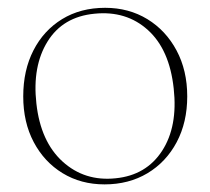

<svg xmlns="http://www.w3.org/2000/svg" viewBox="-20 -474 552 504"><path d="M256 -453.5Q318 -453.5 366.8 -423.8Q415.5 -394 443.5 -341.5Q471.5 -289 471.5 -221Q471.5 -153 443.8 -100.8Q416 -48.5 367 -19.2Q318 10 254.5 10Q192.5 10 144.2 -19.5Q96 -49 68.5 -101Q41 -153 41 -221Q41 -289.5 67.8 -341.8Q94.5 -394 143 -423.8Q191.5 -453.5 256 -453.5ZM283.5 -6Q364 -14 405.5 -78Q447 -142 436 -241.5Q425 -344 368.2 -395.2Q311.5 -446.5 228 -438Q145 -430 104.8 -365Q64.5 -300 75.5 -202.5Q86.5 -102.5 144.2 -50Q202 2.5 283.5 -6Z"/></svg>

Font: Fraunces 72pt Thin
Style: Regular
Weight: 100
Version: Version 1.000;[b76b70a41]